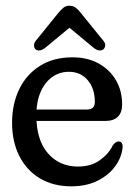

<svg xmlns="http://www.w3.org/2000/svg" viewBox="-20 -646 474 676"><path d="M410 -278.4Q410 -249.8 395 -235Q380 -220.2 351.2 -220.2H84.6V-260.4H286.4Q313.9 -260.4 313.9 -287.3Q313.9 -334.6 288.7 -363.9Q263.6 -393.2 222.7 -393.2Q189.3 -393.2 163.4 -374.5Q137.5 -355.8 122.8 -321.7Q108 -287.5 108 -240.5Q108 -152.7 148.8 -106.2Q189.5 -59.6 254.5 -59.6Q300.2 -59.6 331.5 -81.9Q362.8 -104.2 376.8 -133.7Q382.5 -141.6 387.5 -144.8Q392.5 -147.9 397.8 -147.9Q404.5 -147.9 408.4 -142.6Q412.3 -137.2 411.7 -127.2Q408.4 -91.9 385.6 -60.6Q362.8 -29.3 323.5 -9.7Q284.2 10 231.1 10Q167.2 10 120.3 -18.2Q73.4 -46.4 47.9 -97Q22.5 -147.5 22.5 -213.8Q22.5 -279.7 47.7 -331.9Q72.9 -384.1 120.8 -414.2Q168.6 -444.2 235.4 -444.2Q287.3 -444.2 326.6 -422.9Q365.8 -401.6 387.9 -364.1Q410 -326.5 410 -278.4ZM242.1 -562.8H207.2L310.4 -477.1Q320.4 -469.6 329.3 -468.5Q338.1 -467.4 344.4 -472.7Q349.6 -477.6 350.4 -486Q351.1 -494.3 343.2 -503.5L264 -601.1Q254.7 -612.9 245.9 -619.4Q237.1 -625.9 224.1 -625.9Q212.4 -625.9 204 -619.3Q195.5 -612.6 185.9 -601.1L106.8 -503.5Q99.4 -494.6 99.8 -486Q100.2 -477.3 104.9 -472.7Q111.5 -467.4 119.9 -468.5Q128.3 -469.6 138.6 -477.1Z"/></svg>

Font: Fraunces 144pt S100 Black
Style: Regular
Weight: 900
Version: Version 1.000